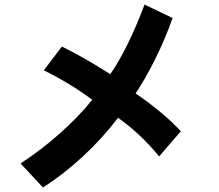

<svg xmlns="http://www.w3.org/2000/svg" viewBox="-20 -721 960 841"><path d="M677 -36Q594 -137 497 -205Q427 -113 340 -33Q253 47 168 100L70 -5Q158 -62 241.5 -136Q325 -210 384 -284Q289 -355 172 -413L251 -517Q346 -471 463 -396Q500 -449 539.5 -529Q579 -609 613 -701L736 -642Q703 -549 660 -462.5Q617 -376 574 -312Q702 -223 772 -146Z"/></svg>

Font: BM Euljiro oraeorae
Style: Regular
Weight: 400
Designer: Bongjin Kim; Bomjun Kim; Myungsoo Han; Hyesun Chae; Mikyoung Jeong; Wujin Sim; Minjae Kang; Suwha Jang;
Foundry: Sandoll Inc.
Version: Version 1.000;hotconv 1.0.109;makeexe 2.5.65596